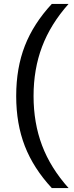

<svg xmlns="http://www.w3.org/2000/svg" viewBox="-20 -745 373 972"><path d="M62 -257.8V-259.8Q62 -400.4 105.7 -512.7Q149.4 -625 242.2 -725.1H327.1Q236.3 -623 193.1 -509Q149.9 -395 149.9 -258.8Q149.9 -122.6 192.9 -8.8Q235.8 105 327.1 207H242.2Q149.4 106.9 105.7 -5.6Q62 -118.2 62 -257.8Z"/></svg>

Font: Libra Sans Modern
Style: Regular
Weight: 400
Foundry: Stefan Peev, Context Ltd
Version: Version 1.000